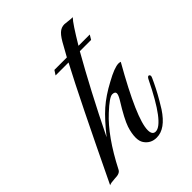

<svg xmlns="http://www.w3.org/2000/svg" viewBox="-220 -703 806 806"><g transform="rotate(-45 183.0 -300.0)"><path d="M242 -218C212 -170 194 -135 187 -114C180 -93 177 -74 177 -59C177 -44 180 -33 186 -24C199 -5 217 4 240 4C275 4 307 -19 338 -66C367 -113 379 -136 394 -167C402 -183 406 -193 406 -196C406 -203 397 -212 388 -193C331 -76 286 -17 255 -17C242 -17 235 -26 235 -45C235 -90 276 -184 358 -328C355 -329 351 -330 347 -330C330 -330 304 -320 268 -300C232 -281 201 -260 176 -238C151 -216 123 -185 92 -146C154 -273 213 -384 268 -481H335L347 -501H280C313 -556 335 -590 348 -603C337 -602 310 -607 303 -607C276 -607 260 -591 235 -544L211 -501H137L124 -481H201C150 -385 70 -222 -40 7C-35 4 -24 2 -6 1C14 1 26 -4 31 -14C76 -102 123 -168 171 -212C203 -242 225 -257 236 -257C247 -257 253 -253 253 -246C253 -239 249 -230 242 -218Z"/></g></svg>

Font: VL Great Vibes
Style: Regular
Weight: 400
Designer: Robert E. Leuschke
Foundry: Robert E. Leuschke
Version: Version 1.001